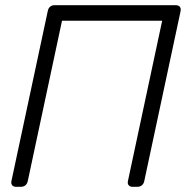

<svg xmlns="http://www.w3.org/2000/svg" viewBox="-20 -720 740 740"><path d="M42 0Q32 0 27 -6Q22 -12 24 -22L164 -677Q166 -688 173 -694Q180 -700 190 -700H657Q668 -700 673 -694Q678 -688 676 -677L536 -22Q534 -12 527 -6Q520 0 509 0H491Q481 0 476 -6Q471 -12 473 -22L605 -640H219L87 -22Q85 -12 78 -6Q71 0 60 0Z"/></svg>

Font: Rubik Light Light
Style: Italic
Weight: 300
Italic angle: -12°
Version: Version 2.104